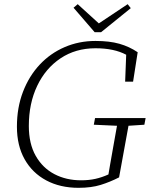

<svg xmlns="http://www.w3.org/2000/svg" viewBox="-20 -884 717 919"><path d="M61 -278Q61 -369 90 -444.5Q119 -520 170 -574.5Q221 -629 289.5 -658.5Q358 -688 437 -688Q504 -688 551.5 -674.5Q599 -661 639 -634L617 -493H579L584 -622Q526 -653 437 -653Q342 -653 270 -605Q198 -557 158 -473Q118 -389 118 -281Q118 -196 151 -138Q184 -80 240.5 -50.5Q297 -21 368 -21Q406 -21 437 -28Q468 -35 499 -49L507 -96Q515 -143 523.5 -189.5Q532 -236 540 -282L429 -287L435 -319H677L671 -287L595 -282L550 -35Q507 -13 462 1Q417 15 356 15Q268 15 201.5 -20.5Q135 -56 98 -121.5Q61 -187 61 -278ZM352 -864 453 -772 591 -864 606 -845 464 -730H433L332 -847Z"/></svg>

Font: Source Serif 4 SmText Light
Style: Italic
Weight: 300
Italic angle: -12°
Designer: Frank Grießhammer
Foundry: Adobe
Version: Version 4.005;hotconv 1.1.0;makeotfexe 2.6.0